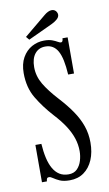

<svg xmlns="http://www.w3.org/2000/svg" viewBox="-77 -677 413 727"><g transform="rotate(-10 129.0 -313.0)"><path d="M131.5 11Q107.5 11 93.2 4.5Q79 -2 70.2 -8.2Q61.5 -14.5 55 -14.5Q49.5 -14.5 47.5 -10.8Q45.5 -7 45 0H26V-143.5H49Q51 -113 56.5 -88.8Q62 -64.5 71.8 -47.5Q81.5 -30.5 96 -21.2Q110.5 -12 131 -12Q151.5 -12 163.8 -24.2Q176 -36.5 181.5 -54.8Q187 -73 187 -91.5Q187 -117 179 -141.2Q171 -165.5 154.8 -190.5Q138.5 -215.5 113.5 -242.5Q78.5 -281 54 -322Q29.5 -363 29.5 -418.5Q29.5 -454 43.2 -478.2Q57 -502.5 79.2 -514.8Q101.5 -527 126.5 -527Q145.5 -527 157.5 -522.5Q169.5 -518 177 -513.5Q184.5 -509 189 -509Q193 -509 195 -512.8Q197 -516.5 197 -523.5H217V-384.5H194.5Q192.5 -416 187.8 -438.8Q183 -461.5 175 -475.8Q167 -490 155.2 -497Q143.5 -504 127.5 -504Q102 -504 87.2 -485.5Q72.5 -467 72.5 -434Q72.5 -399.5 91 -368.2Q109.5 -337 144 -299.5Q172.5 -268.5 192.2 -239.5Q212 -210.5 222.5 -180.5Q233 -150.5 233 -116.5Q233 -79 220.8 -50.2Q208.5 -21.5 185.8 -5.2Q163 11 131.5 11ZM72.5 -540 62 -552.5 146 -622Q153 -628 160.8 -631.8Q168.5 -635.5 175.5 -635.5Q181.5 -635.5 186.5 -632.5Q191.5 -629.5 194 -624Q196.5 -619.5 196.5 -614.5Q196.5 -605 187.2 -597Q178 -589 166 -583.5Z"/></g></svg>

Font: Imbue 48pt Light
Style: Regular
Weight: 300
Designer: Tyler Finck
Foundry: Etcetera Type Company
Version: Version 1.102